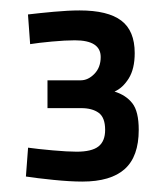

<svg xmlns="http://www.w3.org/2000/svg" viewBox="-20 -820 320 372"><path d="M139.4 -468.2Q115.8 -468.2 83.3 -471.5Q50.8 -474.8 30.2 -478L34.4 -533.9Q52.6 -531.3 81.8 -528.7Q111 -526.1 128.4 -526.1Q157.7 -526.1 170.7 -536.2Q183.7 -546.3 183.7 -568.4Q183.7 -592.4 171.1 -601.5Q158.5 -610.5 137.4 -610.5H72V-664.4H136.5Q150.7 -664.4 162.9 -676.9Q175.1 -689.4 175.1 -709.5Q175.1 -741.9 125 -741.9Q106.6 -741.9 80.6 -739.5Q54.6 -737.1 38.4 -734.5L34.2 -792Q55.8 -794.6 84.2 -797.2Q112.6 -799.8 134.2 -799.8Q189 -799.8 215 -780.1Q241 -760.4 241 -717.2Q241 -686.6 229.4 -668Q217.7 -649.4 201.9 -642.6Q224.3 -635.6 236.5 -619.8Q248.8 -604 248.8 -568.4Q248.8 -516.8 221.7 -492.5Q194.6 -468.2 139.4 -468.2Z"/></svg>

Font: Titillium Web
Style: Bold
Weight: 700
Designer: Mohamed Gaber, Accademia di Belle Arti di Urbino
Foundry: Kief Type Foundry, Accademia di Belle Arti di Urbino
Version: Version 3.000